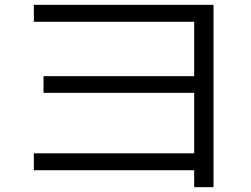

<svg xmlns="http://www.w3.org/2000/svg" viewBox="-20 -737 1040 794"><path d="M783 37V-33H120V-103H783V-353H160V-422H783V-647H120V-717H863V37Z"/></svg>

Font: M PLUS 2 Thin
Style: Regular
Weight: 400
Version: Version 1.001